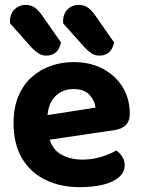

<svg xmlns="http://www.w3.org/2000/svg" viewBox="-20 -748 582 783"><path d="M126.8 -170.1 121.3 -270.4 369.3 -309.1Q366.8 -337.5 345 -361.2Q323.2 -384.9 279.9 -384.9Q234.6 -384.9 204.7 -354.5Q174.9 -324 173.4 -267.6L177.9 -198.5Q187.2 -144.4 225.1 -120.7Q263 -97.1 315.4 -97.1Q357.4 -97.1 394.4 -108.8Q431.5 -120.5 453.8 -134.2Q468.6 -125 478.5 -109Q488.4 -93 488.4 -75Q488.4 -45.3 464.6 -25Q440.8 -4.7 399.6 5.3Q358.4 15.3 305.3 15.3Q227.6 15.3 166.5 -13.9Q105.4 -43 70.4 -101.2Q35.3 -159.3 35.3 -246.2Q35.3 -310 55.6 -357.2Q75.9 -404.3 110.4 -434.6Q144.8 -464.8 188.5 -479.8Q232.1 -494.8 279.4 -494.8Q348 -494.8 399.4 -467.6Q450.8 -440.5 480 -393.2Q509.2 -346 509.2 -284.4Q509.2 -253.3 492.3 -237.4Q475.5 -221.4 445.3 -217.1ZM109.6 -553.2 20.6 -653.2V-659.2Q20.6 -692.6 39.8 -710.4Q59 -728.1 84.7 -728.1Q106.3 -728.1 121.5 -717.3Q136.8 -706.5 150.6 -686.6L229.1 -574.4Q221.5 -544.7 205.9 -532.9Q190.3 -521.1 169 -521.1Q151.1 -521.1 136.5 -530.5Q122 -539.9 109.6 -553.2ZM326.3 -553.2 237.2 -653.2V-658.4Q237.2 -692.6 255.9 -710.4Q274.7 -728.1 300.3 -728.1Q322.7 -728.1 338.1 -717.3Q353.4 -706.5 367.2 -686.6L445.7 -574.4Q438.2 -544.7 422.6 -532.9Q407 -521.1 384.8 -521.1Q367.8 -521.1 353.3 -530.4Q338.8 -539.7 326.3 -553.2Z"/></svg>

Font: Baloo Bhaijaan 2
Style: Regular
Weight: 400
Designer: Sanskriti Dholi, Noopur Datye and Ek Type
Foundry: Ek Type
Version: Version 1.701